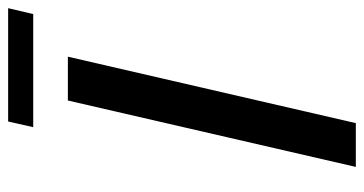

<svg xmlns="http://www.w3.org/2000/svg" viewBox="-226 -646 873 460"><g transform="rotate(-90 210.0 -416.5)"><path d="M134.8 -772.9 148.4 -833H419.9L405.8 -772.9ZM39.6 0 198.7 -689.9H303.7L144.5 0Z"/></g></svg>

Font: HK Grotesk SmBold Legacy Italic
Style: Regular
Weight: 600
Italic angle: -13°
Designer: Alfredo Marco Pradil
Foundry: Hanken Design Co.
Version: Version 2.022;PS 002.022;hotconv 1.0.88;makeotf.lib2.5.64775